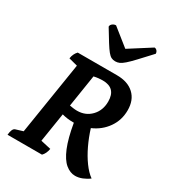

<svg xmlns="http://www.w3.org/2000/svg" viewBox="-213 -1023 1056 1158"><g transform="rotate(30 315.5 -444.0)"><path d="M490 11Q455 11 423 -15.5Q391 -42 366 -102.5Q341 -163 324 -263Q320 -263 316 -263Q278 -263 241 -273L209 -71L280 -55Q274 -20 254 0H14Q18 -44 36 -51L88 -67L168 -570L107 -586Q112 -620 133 -641H406Q482 -641 525 -601Q568 -561 568 -490Q568 -421 530 -367Q492 -313 429 -286Q446 -231 470.5 -179.5Q495 -128 524.5 -87.5Q554 -47 585 -25Q564 -9 539 1Q514 11 490 11ZM348 -571Q335 -571 320 -569.5Q305 -568 287 -564L252 -341Q263 -339 277 -337Q291 -335 304 -335Q363 -335 401.5 -375Q440 -415 440 -477Q440 -571 348 -571ZM354 -708Q339 -708 327 -714Q315 -720 301.5 -736.5Q288 -753 268 -785Q248 -817 216 -870Q216 -882 227 -890.5Q238 -899 251 -899L370 -804L519 -899Q529 -899 536.5 -890.5Q544 -882 544 -870Q495 -817 465 -785Q435 -753 416 -736.5Q397 -720 383.5 -714Q370 -708 354 -708Z"/></g></svg>

Font: Petrona
Style: Bold Italic
Weight: 700
Italic angle: -9°
Designer: Ringo R. Seeber
Foundry: Ringo R. Seeber
Version: Version 2.001; ttfautohint (v1.8.3)